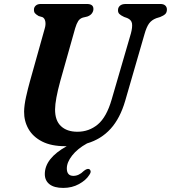

<svg xmlns="http://www.w3.org/2000/svg" viewBox="-20 -720 858 964"><path d="M540.5 -220 637.5 -553Q645.5 -583.5 642.8 -602Q640 -620.5 618.5 -629.5L603 -635Q586 -643 579 -650.2Q572 -657.5 572.5 -669.5Q572.5 -682.5 582.2 -691.2Q592 -700 611.5 -700H785.5Q801.5 -700 809.8 -692.2Q818 -684.5 818 -672.5Q818 -657.5 809.8 -649.5Q801.5 -641.5 784 -634.5L764.5 -628.5Q741 -619.5 728.2 -601.8Q715.5 -584 705.5 -548.5L608.5 -213.5Q583 -126 535.5 -73.5Q488 -21 417 0Q369 26.5 342.2 60.8Q315.5 95 315.5 125.5Q315.5 163 348.5 163Q376 163 400.5 138.5Q416 126 426 128.5Q432.5 130.5 434.8 138.5Q437 146.5 427.5 159.5Q411.5 185 376.5 204.2Q341.5 223.5 297.5 223.5Q252 223.5 228.5 205Q205 186.5 205 154Q205 75 315 14Q311.5 14 307.5 14Q237.5 14 191.5 -9.5Q145.5 -33 123 -72.5Q100.5 -112 101 -160Q101.5 -192 111 -234.5Q120.5 -277 130.5 -312.5L204.5 -576.5Q210.5 -596 207.5 -612.2Q204.5 -628.5 193 -634L174 -639.5Q160.5 -647.5 155.2 -654Q150 -660.5 150.5 -672.5Q150.5 -683.5 159.5 -691.8Q168.5 -700 184.5 -700H416.5Q449.5 -700 449 -674.5Q449 -663.5 441.5 -653Q434 -642.5 418.5 -637L395.5 -631.5Q380.5 -626.5 372.5 -614Q364.5 -601.5 357.5 -578.5L282.5 -312.5Q257 -219 256.5 -171.5Q256 -115 286 -86.8Q316 -58.5 368.5 -58.5Q427 -58.5 471 -95.2Q515 -132 540.5 -220Z"/></svg>

Font: Fraunces 9pt S050 SemiBold
Style: Italic
Weight: 600
Italic angle: -16°
Version: Version 1.000; ttfautohint (v1.8.3)